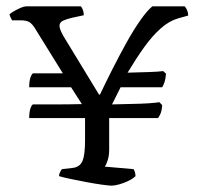

<svg xmlns="http://www.w3.org/2000/svg" viewBox="-20 -585 623 605"><path d="M331 0Q324 0 302 -3Q280 -6 253.5 -11Q227 -16 203 -21Q179 -26 166 -30Q166 -36 169 -42Q172 -48 175 -52L210 -56Q232 -59 240 -78Q248 -97 248 -143V-213H72Q72 -232 76 -243.5Q80 -255 84 -256Q113 -256 154.5 -256Q196 -256 238 -257L204 -310H72Q72 -330 76 -341Q80 -352 84 -354H178L90 -496Q82 -509 73 -515Q64 -521 44 -521H18Q17 -524 14 -529Q11 -534 10 -540Q14 -544 24.5 -550Q35 -556 45.5 -560.5Q56 -565 62 -565H235Q239 -560 241.5 -553Q244 -546 244 -537L207 -529Q190 -525 179 -520Q168 -515 167.5 -504.5Q167 -494 180 -471L292 -287H295Q313 -325 334.5 -367.5Q356 -410 378.5 -450.5Q401 -491 422.5 -521.5Q444 -552 460 -565H562Q566 -561 569.5 -553Q573 -545 573 -536L541 -527Q513 -519 486.5 -495.5Q460 -472 434.5 -436.5Q409 -401 382 -356Q420 -357 450 -358Q480 -359 494 -361L503 -353Q502 -337 498.5 -326.5Q495 -316 491 -310H360L333 -256Q364 -257 394.5 -257.5Q425 -258 448 -259.5Q471 -261 482 -263L491 -254Q490 -237 486 -227.5Q482 -218 478 -213H324V-114Q324 -95 319.5 -80.5Q315 -66 310 -60L401 -52Q403 -49 405 -42.5Q407 -36 407 -30Q399 -22 384.5 -15Q370 -8 355.5 -4Q341 0 331 0Z"/></svg>

Font: Texturina 12pt Light
Style: Regular
Weight: 300
Designer: Guillermo Torres Carreño
Foundry: Omnibus-Type
Version: Version 1.002